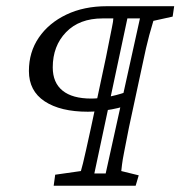

<svg xmlns="http://www.w3.org/2000/svg" viewBox="-20 -593 576 613"><path d="M413.1 0H151.4L156.2 -35.2L238.3 -46.9Q241.2 -56.6 245.1 -72.3Q249 -87.9 254.9 -114.7Q260.7 -141.6 270.5 -185.5L318.4 -410.2Q323.2 -433.6 328.1 -459Q333 -484.4 337.4 -505.4Q341.8 -526.4 341.8 -534.2H307.6Q233.4 -534.2 190.9 -490.2Q148.4 -446.3 148.4 -377.9Q148.4 -329.1 179.7 -303.7Q210.9 -278.3 271.5 -278.3Q293 -278.3 321.8 -283.2Q350.6 -288.1 381.8 -298.8L371.1 -252Q358.4 -248 337.9 -244.1Q317.4 -240.2 296.9 -238.3Q276.4 -236.3 260.7 -236.3Q172.9 -236.3 122.6 -269.5Q72.3 -302.7 72.3 -366.2Q72.3 -426.8 104 -473.1Q135.7 -519.5 191.9 -546.4Q248 -573.2 321.3 -573.2H536.1L531.2 -540L469.7 -526.4Q465.8 -513.7 456.5 -480.5Q447.3 -447.3 433.6 -380.9L391.6 -185.5Q381.8 -135.7 376.5 -108.4Q371.1 -81.1 369.6 -67.9Q368.2 -54.7 367.2 -46.9L422.9 -33.2ZM386.7 -534.2 281.2 -39.1H317.4L426.8 -534.2Z"/></svg>

Font: Crimson Pro Light
Style: Italic
Weight: 300
Italic angle: -12°
Designer: Jacques Le Bailly
Foundry: Baron von Fonthausen
Version: Version 1.003